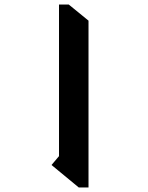

<svg xmlns="http://www.w3.org/2000/svg" viewBox="-20 -816 650 846"><path d="M370 10H327L207 -89L240 -128V-796H283L370 -725Z"/></svg>

Font: Inknut Antiqua Medium
Style: Regular
Weight: 500
Designer: Claus Eggers Sørensen
Foundry: Claus Eggers Sørensen
Version: Version 1.003; ttfautohint (v1.8.2) -l 8 -r 50 -G 200 -x 14 